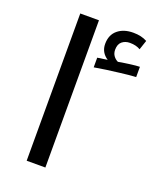

<svg xmlns="http://www.w3.org/2000/svg" viewBox="-132 -779 697 858"><g transform="rotate(20 216.0 -350.5)"><path d="M100.1 -700.2H189V0H100.1ZM238.8 -540.5 286.1 -547.4Q251 -570.3 251 -610.8Q251 -653.8 279.1 -677.2Q307.1 -700.7 353 -700.7Q392.1 -700.7 418.9 -685.5L403.8 -640.6Q383.8 -652.8 354 -652.8Q332 -652.8 316.9 -640.4Q301.8 -627.9 301.8 -601.6Q301.8 -584.5 310.5 -572.5Q319.3 -560.5 332 -554.7Q341.8 -557.1 379.9 -562.3Q418 -567.4 432.1 -567.4V-518.6Q424.3 -518.6 396.7 -515.9Q369.1 -513.2 294.9 -503.4L238.8 -494.6Z"/></g></svg>

Font: DroidArabicKufi
Style: Regular
Weight: 400
Designer: Pascal Zoghbi
Foundry: Ascender Corporation
Version: Version 1.00; ttfautohint (v1.4.1)